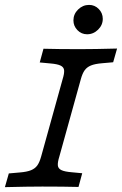

<svg xmlns="http://www.w3.org/2000/svg" viewBox="-21 -771 502 791"><path d="M-0.8 0 15.3 -56.5 60.5 -60.5Q90.3 -62.9 106.9 -69.8Q123.4 -76.6 132.7 -89.5Q141.9 -102.4 148.4 -125.8L237.1 -445.2Q244.4 -468.5 243.1 -481.5Q241.9 -494.4 228.6 -500.8Q215.3 -507.3 185.5 -509.7L142.7 -513.7L158.1 -570.2Q219.4 -568.5 305.6 -568.5H309.7H308.1Q366.9 -568.5 461.3 -571L445.2 -514.5L400 -510.5Q370.2 -508.1 353.6 -501.2Q337.1 -494.4 327.8 -481.5Q318.5 -468.5 312.1 -445.2L223.4 -125.8Q216.1 -102.4 217.3 -89.5Q218.5 -76.6 231.9 -70.2Q245.2 -63.7 275 -61.3L317.7 -57.3L302.4 -0.8Q241.1 -2.4 154.8 -2.4H150.8H152.4Q93.5 -2.4 -0.8 0ZM281.5 -687.1Q281.5 -712.9 300.8 -731.9Q320.2 -750.8 346 -750.8Q369.4 -750.8 385.9 -733.9Q402.4 -716.9 402.4 -693.5Q402.4 -667.7 383.1 -648.8Q363.7 -629.8 337.9 -629.8Q314.5 -629.8 298 -646.8Q281.5 -663.7 281.5 -687.1Z"/></svg>

Font: Playfair Micro SmCond SmLight
Style: Italic
Weight: 360
Width: 4
Italic angle: -15.6°
Designer: Claus Eggers Sørensen
Foundry: Claus Eggers Sørensen
Version: Version 2.203;Glyphs 3.3 (3326)